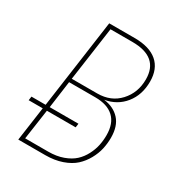

<svg xmlns="http://www.w3.org/2000/svg" viewBox="-164 -788 829 895"><g transform="rotate(30 250.5 -340.5)"><path d="M320.8 -360.8Q374.5 -354 405.8 -319.8Q437 -285.6 437 -223.1Q437 -192.4 430.4 -162.6Q423.8 -132.8 407.2 -102.8Q390.6 -72.8 366 -50.3Q341.3 -27.8 301.5 -13.9Q261.7 0 211.9 0H66.9L92.8 -183.1H17.1L20 -204.1H96.2L163.1 -681.2H299.8Q379.9 -681.2 421.9 -645.3Q463.9 -609.4 463.9 -541Q463.9 -469.2 424.6 -420.4Q385.3 -371.6 320.8 -360.8ZM182.1 -660.2 141.1 -370.1H277.8Q351.6 -370.1 396.7 -419.2Q441.9 -468.3 441.9 -540Q441.9 -660.2 299.8 -660.2ZM215.8 -21Q260.3 -21 295.2 -33.7Q330.1 -46.4 351.8 -66.4Q373.5 -86.4 387.7 -113.8Q401.9 -141.1 407.5 -168Q413.1 -194.8 413.1 -223.1Q413.1 -286.1 378.7 -318.1Q344.2 -350.1 279.8 -350.1H138.2L118.2 -204.1H272.9L270 -183.1H115.2L91.8 -21Z"/></g></svg>

Font: Fira Sans Compressed Thin
Style: Italic
Weight: 100
Width: 3
Italic angle: -8°
Designer: Carrois Corporate & Edenspiekermann AG
Foundry: Carrois Corporate GbR & Edenspiekermann AG
Version: Version 4.203;PS 004.203;hotconv 1.0.88;makeotf.lib2.5.64775